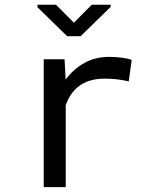

<svg xmlns="http://www.w3.org/2000/svg" viewBox="-20 -773 640 793"><path d="M431.2 -538.1Q373.5 -538.1 328.4 -512.9Q283.2 -487.8 251 -444.3L250.5 -457.5L246.6 -528.3H160.6V0H251.5V-338.9Q260.3 -363.3 273.7 -383.1Q287.1 -402.8 305.2 -416.5Q325.2 -432.1 352.1 -440.2Q378.9 -448.2 412.1 -448.2Q438 -448.2 461.7 -445.6Q485.4 -442.9 511.7 -437L523.9 -525.4Q510.3 -531.2 483.2 -534.7Q456.1 -538.1 431.2 -538.1ZM285.2 -679.2 211.4 -753.4H134.8V-743.2L257.3 -623.5H313L437 -744.6V-753.4H358.9Z"/></svg>

Font: RobotoMono Nerd Font
Style: Regular
Weight: 400
Monospace: yes
Designer: Google
Version: Version 3.000;Nerd Fonts 3.2.1